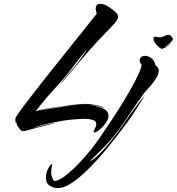

<svg xmlns="http://www.w3.org/2000/svg" viewBox="-20 -663 909 987"><path d="M465 18Q461 18 461 14Q461 10 467 0Q475 -16 475 -25Q475 -40 458 -46Q441 -52 411 -52Q396 -52 377.5 -50.5Q359 -49 337 -47Q309 -44 273 -37Q237 -30 202.5 -21.5Q168 -13 144 -4Q156 -7 176 -12Q196 -17 216.5 -22Q237 -27 249 -29Q254 -30 257.5 -30Q261 -30 259 -29Q249 -27 226 -21Q203 -15 178 -8.5Q153 -2 134.5 3Q116 8 114 9Q110 10 107 10.5Q104 11 102 11Q88 11 81.5 0.5Q75 -10 70 -16Q64 -22 66 -33Q62 -33 60 -32Q60 -36 59.5 -41Q59 -46 59 -50Q59 -59 62 -61Q83 -94 107 -125Q131 -156 157 -190Q231 -285 315.5 -390Q400 -495 477 -592Q476 -597 474 -604.5Q472 -612 472 -619Q472 -629 477 -636Q482 -643 495 -643Q506 -643 518 -639Q530 -634 546 -623Q562 -612 574.5 -600Q587 -588 587 -577Q587 -561 559.5 -532.5Q532 -504 493 -463Q469 -438 438 -402.5Q407 -367 376.5 -331Q346 -295 323.5 -268.5Q301 -242 295 -235Q296 -239 307.5 -253.5Q319 -268 334.5 -286.5Q350 -305 362 -319Q367 -324 377 -337Q387 -350 398 -365.5Q409 -381 417 -392.5Q425 -404 425 -406Q425 -406 423.5 -405Q422 -404 418 -399Q413 -394 397.5 -374Q382 -354 362.5 -329Q343 -304 325.5 -281.5Q308 -259 298 -248Q257 -204 222 -163.5Q187 -123 164 -91Q165 -91 166 -91.5Q167 -92 168 -92Q177 -96 201 -101Q225 -106 257 -111Q289 -116 321 -120Q353 -124 378.5 -126.5Q404 -129 415 -129Q430 -129 450 -126.5Q470 -124 488.5 -119.5Q507 -115 515 -107Q497 -115 476.5 -119Q456 -123 433 -124Q468 -121 500 -109Q521 -102 529.5 -91Q538 -80 538 -68Q538 -52 526.5 -34.5Q515 -17 499 -2Q495 2 483 10Q471 18 465 18ZM178 -94Q193 -97 217 -100.5Q241 -104 265.5 -108Q290 -112 305 -115Q328 -120 362 -123Q396 -126 431 -124Q425 -125 419 -125Q413 -125 406 -125Q370 -125 320 -119Q310 -118 284 -113.5Q258 -109 228.5 -104Q199 -99 178 -94ZM810 -412Q797 -418 783 -435Q769 -452 769 -464Q769 -474 778 -474Q783 -474 790 -472.5Q797 -471 804 -471Q813 -471 824 -477.5Q835 -484 846 -484Q860 -484 868 -465Q871 -460 863 -451Q855 -442 844.5 -434Q834 -426 827 -422Q832 -422 843 -429.5Q854 -437 861 -444Q848 -428 831 -419.5Q814 -411 810 -412ZM277 304Q257 304 236.5 292Q216 280 216 249Q216 232 222 216.5Q228 201 235.5 190.5Q243 180 246 180Q247 180 247 183Q247 184 247 187Q247 190 246 193Q245 203 244 208.5Q243 214 243 225Q243 237 250 254Q257 271 267 267Q288 261 313 242.5Q338 224 363 199.5Q388 175 409 151.5Q430 128 443 112Q464 86 491 47.5Q518 9 548 -36.5Q578 -82 606.5 -128Q635 -174 658 -215.5Q681 -257 694.5 -287.5Q708 -318 708 -331Q698 -341 698 -352Q698 -369 714 -374Q717 -375 719.5 -375.5Q722 -376 725 -376Q744 -376 760.5 -362Q777 -348 778 -328Q796 -318 796 -300Q796 -283 783.5 -262.5Q771 -242 754.5 -222.5Q738 -203 725 -190Q683 -132 656.5 -92Q630 -52 610 -23Q590 6 568.5 33Q547 60 517 91.5Q487 123 440 167Q468 154 504 115.5Q540 77 578 26Q616 -25 648 -73Q656 -85 669 -102Q682 -119 694.5 -135.5Q707 -152 715.5 -162.5Q724 -173 724 -172Q709 -146 673 -90.5Q637 -35 590 25Q572 48 543.5 83.5Q515 119 481 157Q447 195 410.5 228.5Q374 262 340 283Q306 304 277 304Z"/></svg>

Font: Smooch
Style: Regular
Weight: 400
Designer: Robert E. Leuschke
Foundry: Robert E. Leuschke
Version: Version 1.010; ttfautohint (v1.8.3)